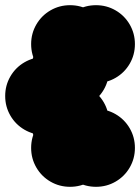

<svg xmlns="http://www.w3.org/2000/svg" viewBox="-70 -620 540 740"><path d="M150 -50Q150 -91 170 -125.5Q190 -160 224.5 -180Q259 -200 300 -200Q341 -200 375.5 -180Q410 -160 430 -125.5Q450 -91 450 -50Q450 -9 430 25.5Q410 60 375.5 80Q341 100 300 100Q259 100 224.5 80Q190 60 170 25.5Q150 -9 150 -50ZM150 -450Q150 -491 170 -525.5Q190 -560 224.5 -580Q259 -600 300 -600Q341 -600 375.5 -580Q410 -560 430 -525.5Q450 -491 450 -450Q450 -409 430 -374.5Q410 -340 375.5 -320Q341 -300 300 -300Q259 -300 224.5 -320Q190 -340 170 -374.5Q150 -409 150 -450ZM50 -50Q50 -91 70 -125.5Q90 -160 124.5 -180Q159 -200 200 -200Q241 -200 275.5 -180Q310 -160 330 -125.5Q350 -91 350 -50Q350 -9 330 25.5Q310 60 275.5 80Q241 100 200 100Q159 100 124.5 80Q90 60 70 25.5Q50 -9 50 -50ZM50 -150Q50 -191 70 -225.5Q90 -260 124.5 -280Q159 -300 200 -300Q241 -300 275.5 -280Q310 -260 330 -225.5Q350 -191 350 -150Q350 -109 330 -74.5Q310 -40 275.5 -20Q241 0 200 0Q159 0 124.5 -20Q90 -40 70 -74.5Q50 -109 50 -150ZM50 -450Q50 -491 70 -525.5Q90 -560 124.5 -580Q159 -600 200 -600Q241 -600 275.5 -580Q310 -560 330 -525.5Q350 -491 350 -450Q350 -409 330 -374.5Q310 -340 275.5 -320Q241 -300 200 -300Q159 -300 124.5 -320Q90 -340 70 -374.5Q50 -409 50 -450ZM-50 -250Q-50 -291 -30 -325.5Q-10 -360 24.5 -380Q59 -400 100 -400Q141 -400 175.5 -380Q210 -360 230 -325.5Q250 -291 250 -250Q250 -209 230 -174.5Q210 -140 175.5 -120Q141 -100 100 -100Q59 -100 24.5 -120Q-10 -140 -30 -174.5Q-50 -209 -50 -250ZM50 -350Q50 -391 70 -425.5Q90 -460 124.5 -480Q159 -500 200 -500Q241 -500 275.5 -480Q310 -460 330 -425.5Q350 -391 350 -350Q350 -309 330 -274.5Q310 -240 275.5 -220Q241 -200 200 -200Q159 -200 124.5 -220Q90 -240 70 -274.5Q50 -309 50 -350Z"/></svg>

Font: TINY 5x3
Style: Regular
Weight: 400
Designer: Jack Halten Fahnestock
Foundry: Velvetyne Type Foundry
Version: Version 1.002